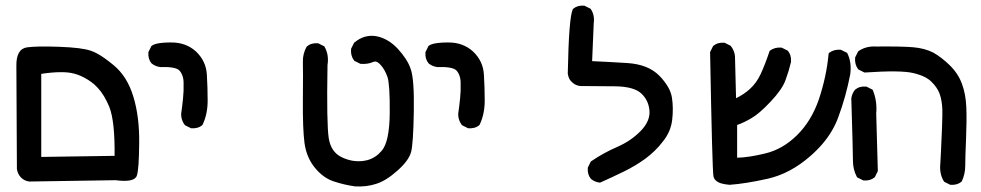

<svg xmlns="http://www.w3.org/2000/svg" viewBox="-20 -540 3540 693"><path d="M85.4 115.2Q67.4 112.8 55.2 100.1Q43.5 87.4 41 69.8V69.3L39.1 -301.8Q38.1 -363.3 77.6 -369.1Q112.8 -374 193.8 -371.1Q275.4 -368.2 307.6 -356.9Q318.4 -353.5 331.3 -346.4Q344.2 -339.4 358.6 -329.1Q373 -318.8 389.6 -305.2Q439.5 -264.2 461.4 -190.9Q483.4 -119.1 482.4 -24.4Q481.9 23.4 480 52.2Q478 81.1 474.1 93.3Q466.3 119.6 397 110.4L85.9 115.2ZM393.6 22.5Q395 -102.5 374.5 -154.3Q370.1 -164.6 365.5 -174.1Q360.8 -183.6 355.7 -192.1Q350.6 -200.7 345 -208.3Q339.4 -215.8 333.3 -222.4Q327.1 -229 320.8 -234.9Q310.1 -244.1 298.1 -251.7Q286.1 -259.3 273.4 -265.1Q260.7 -271 247.1 -274.4Q227.5 -279.8 197.5 -279.5Q167.5 -279.3 128.9 -273.4V26.4Z M668.5 -77.6 648.9 -87.4 647.5 -88.4 646.5 -89.4Q633.8 -106.4 633.8 -127.9V-128.4V-128.9Q637.7 -155.8 640.6 -184.1Q643.6 -211.9 642.6 -242.2Q642.6 -246.6 642.1 -251.2Q641.6 -255.9 640.6 -259.8Q639.6 -263.7 638.4 -267.1Q637.2 -270.5 635.5 -273.7Q633.8 -276.9 632.1 -279.8Q630.4 -282.7 627.9 -285.2Q614.7 -299.8 558.6 -297.9H558.1Q540.5 -300.3 527.3 -311L526.9 -311.5Q513.7 -327.1 515.6 -351.1V-352.1L516.1 -353L525.9 -372.6L526.4 -374L527.3 -374.5Q529.8 -376.5 532.7 -377.9Q535.6 -379.4 539.3 -380.6Q543 -381.8 547.6 -382.8Q552.2 -383.8 557.4 -384.5Q562.5 -385.3 568.8 -385.7Q575.2 -386.2 581.8 -386.5Q588.4 -386.7 596.2 -386.7Q623.5 -387.2 646.5 -378.9Q669.4 -370.6 687.5 -354Q723.6 -319.8 726.6 -271Q729.5 -223.6 729.5 -176.8Q729.5 -128.4 711.4 -90.3L710.9 -89.4L710 -88.4Q702.1 -81.5 692.1 -78.9Q682.1 -76.2 670.4 -77.1H669.4Z M1261.7 132.8Q1221.2 127 1184.6 114.7Q1147 102.5 1116.7 65.7Q1086.4 28.8 1079.1 -23.4Q1072.3 -74.7 1073.2 -181.6Q1074.2 -288.1 1073.2 -316.4Q1072.8 -331.1 1076.2 -345Q1079.6 -358.9 1086.9 -371.1L1087.4 -372.1L1087.9 -372.6Q1103.5 -385.7 1127.4 -383.8H1128.4L1129.4 -383.3L1148.9 -373.5L1150.9 -372.6L1151.4 -371.1Q1168 -342.3 1162.1 -305.2Q1160.2 -198.2 1161.4 -132.6Q1162.6 -66.9 1166.5 -41.5Q1174.3 7.8 1211.4 26.4Q1250 45.9 1290.5 41Q1298.3 40 1305.7 38.1Q1313 36.1 1320.1 33Q1327.1 29.8 1333.7 25.6Q1340.3 21.5 1346.2 16.1Q1352.1 10.7 1357.9 3.9Q1385.7 -28.3 1386.7 -131.8Q1387.2 -183.6 1385 -216.8Q1382.8 -250 1378.4 -262.7Q1376 -269 1373.3 -275.1Q1370.6 -281.2 1367.4 -286.9Q1364.3 -292.5 1360.6 -297.4Q1356.9 -302.2 1353 -306.6Q1348.1 -312 1343.5 -314.9Q1338.9 -317.9 1334.5 -317.9Q1330.1 -317.9 1325.7 -315.9Q1306.6 -307.6 1281.7 -309.6H1280.8L1279.8 -310.1L1260.3 -319.8L1258.8 -320.8L1257.8 -321.8Q1245.1 -338.9 1247.1 -362.8V-363.8L1247.6 -364.7L1257.3 -384.3L1257.8 -385.7L1258.8 -386.2Q1277.3 -401.9 1297.6 -407.5Q1317.9 -413.1 1338.9 -409.2Q1380.9 -400.9 1415.5 -364.3Q1432.1 -346.2 1444.1 -327.9Q1456.1 -309.6 1462.4 -291Q1475.6 -253.9 1473.6 -137.7Q1471.7 -22 1463.9 8.3Q1455.6 39.6 1414.1 76.2Q1373 112.8 1337.9 123.5Q1320.3 129.4 1301.3 131.6Q1282.2 133.8 1262.2 132.8Z M1668.5 -77.6 1648.9 -87.4 1647.5 -88.4 1646.5 -89.4Q1633.8 -106.4 1633.8 -127.9V-128.4V-128.9Q1637.7 -155.8 1640.6 -184.1Q1643.6 -211.9 1642.6 -242.2Q1642.6 -246.6 1642.1 -251.2Q1641.6 -255.9 1640.6 -259.8Q1639.6 -263.7 1638.4 -267.1Q1637.2 -270.5 1635.5 -273.7Q1633.8 -276.9 1632.1 -279.8Q1630.4 -282.7 1627.9 -285.2Q1614.7 -299.8 1558.6 -297.9H1558.1Q1540.5 -300.3 1527.3 -311L1526.9 -311.5Q1513.7 -327.1 1515.6 -351.1V-352.1L1516.1 -353L1525.9 -372.6L1526.4 -374L1527.3 -374.5Q1529.8 -376.5 1532.7 -377.9Q1535.6 -379.4 1539.3 -380.6Q1543 -381.8 1547.6 -382.8Q1552.2 -383.8 1557.4 -384.5Q1562.5 -385.3 1568.8 -385.7Q1575.2 -386.2 1581.8 -386.5Q1588.4 -386.7 1596.2 -386.7Q1623.5 -387.2 1646.5 -378.9Q1669.4 -370.6 1687.5 -354Q1723.6 -319.8 1726.6 -271Q1729.5 -223.6 1729.5 -176.8Q1729.5 -128.4 1711.4 -90.3L1710.9 -89.4L1710 -88.4Q1702.1 -81.5 1692.1 -78.9Q1682.1 -76.2 1670.4 -77.1H1669.4Z M2144 119.1Q2126.5 116.7 2113.3 106L2112.8 105.5Q2099.6 89.8 2101.6 65.9V64.9L2102.1 64L2111.8 44.4L2112.8 43L2113.8 42Q2159.2 11.2 2209 -10.3Q2233.4 -21 2254.2 -35.2Q2274.9 -49.3 2292.5 -67.4Q2327.1 -103 2324.2 -140.1Q2321.3 -177.7 2294.7 -202.6Q2268.1 -227.5 2200.7 -228.5Q2130.9 -229.5 2074.2 -229.5H2073.7Q2055.7 -231.9 2043.9 -244.1Q2039.6 -248 2036.6 -252.7Q2033.7 -257.3 2032 -262.7Q2030.3 -268.1 2029.3 -273.9V-274.4Q2033.2 -478 2047.4 -506.3L2047.9 -507.8L2048.8 -508.3Q2064.5 -521.5 2088.4 -519.5H2089.4L2090.3 -519L2109.9 -509.3L2111.3 -508.3L2112.3 -507.3Q2127 -485.8 2123 -456.5L2117.2 -319.3Q2172.9 -316.9 2243.7 -312.5Q2281.7 -310.1 2310.8 -298.6Q2339.8 -287.1 2359.9 -266.6Q2369.6 -256.8 2377.2 -246.8Q2384.8 -236.8 2390.6 -227.1Q2396.5 -217.3 2400.1 -207.3Q2403.8 -197.3 2405.3 -187.5Q2411.1 -149.4 2406.2 -107.9Q2401.4 -64.9 2372.6 -29.3Q2358.9 -11.2 2343.3 3.9Q2327.6 19 2310.1 32.2Q2275.4 57.6 2232.9 78.6Q2190.9 99.1 2147 118.7L2145.5 119.1Z M2612.8 127Q2596.2 125.5 2584.5 122.3Q2572.8 119.1 2564.9 112.5Q2557.1 106 2555.2 96.7Q2550.8 74.7 2543 -350.6V-352.1L2543.5 -353L2553.2 -372.6L2553.7 -374L2554.7 -374.5Q2570.3 -387.7 2594.2 -385.7H2595.2L2596.2 -385.3L2615.7 -375.5L2617.2 -374.5L2618.2 -373.5Q2630.9 -356.9 2632.8 -337.4V-336.9L2636.7 -185.5Q2650.9 -192.4 2663.3 -200.7Q2675.8 -209 2686.5 -218.8Q2710.9 -240.7 2726.1 -273.9Q2733.9 -291 2741.7 -311Q2749.5 -331.1 2757.3 -354.5L2757.8 -356L2759.3 -357.4Q2776.4 -370.1 2800.3 -368.2H2801.3L2802.2 -367.7L2821.8 -357.9L2823.2 -357.4L2823.7 -356.4Q2836.9 -340.8 2835 -316.9V-316.4V-315.9Q2827.1 -282.7 2814.9 -250Q2802.7 -216.8 2761.2 -172.9Q2719.7 -128.9 2691.9 -113.3Q2666.5 -98.1 2640.6 -88.9V29.3Q2683.1 28.3 2742.7 13.7Q2805.7 -1.5 2857.4 -52.7Q2909.2 -104 2936 -182.6Q2949.2 -222.2 2958 -262.9Q2966.8 -303.7 2970.7 -345.2L2971.2 -347.7L2973.1 -349.6Q2990.2 -362.3 3014.2 -360.4H3015.1L3016.1 -359.9L3035.6 -350.1L3037.6 -349.1L3038.6 -347.2Q3054.7 -314.5 3048.8 -271.5Q3033.2 -190.9 3005.4 -116.2Q2996.1 -90.8 2981.9 -66.9Q2967.8 -43 2948.5 -20.5Q2929.2 2 2905.3 22.9Q2833 86.4 2751.5 105Q2670.9 123 2613.8 127H2613.3Z M3408.7 126.5 3389.2 116.7 3387.7 115.7 3386.7 114.3Q3370.1 87.4 3374 50.3Q3374 50.3 3376.2 9.5Q3378.4 -31.2 3380.1 -79.8Q3381.8 -128.4 3381.3 -144.5Q3379.9 -177.7 3371.6 -201.2Q3363.3 -224.1 3341.8 -245.1Q3338.9 -248 3335.2 -251Q3331.5 -253.9 3327.6 -256.3Q3323.7 -258.8 3319.3 -261.2Q3314.9 -263.7 3310.1 -265.6Q3305.2 -267.6 3299.8 -269.5Q3294.4 -271.5 3288.3 -273.2Q3282.2 -274.9 3275.9 -276.4Q3231 -287.1 3102.1 -278.3H3100.6L3099.1 -278.8L3079.6 -288.6L3078.1 -289.6L3077.1 -290.5Q3064.5 -307.6 3066.4 -331.5V-332.5L3066.9 -333.5L3076.7 -353L3077.6 -354.5L3078.6 -355.5Q3105.5 -374 3140.6 -372.1Q3231.9 -373 3274.9 -369.6Q3296.9 -367.7 3315.2 -362.8Q3333.5 -357.9 3348.6 -350.1Q3363.3 -341.8 3377.9 -330.6Q3392.6 -319.3 3407.2 -305.2Q3422.4 -290.5 3433.6 -273.7Q3444.8 -256.8 3451.7 -238.3Q3465.8 -201.2 3467.8 -152.8Q3469.7 -105.5 3466.8 -37.6Q3463.9 29.3 3463.9 58.6Q3463.9 73.7 3460.7 87.6Q3457.5 101.6 3451.7 113.8L3451.2 115.2L3450.2 115.7Q3434.6 128.9 3410.6 127H3409.7ZM3095.2 110.8 3075.7 101.1 3073.7 100.1 3072.8 98.6Q3058.6 71.8 3058.6 40.5Q3058.6 10.7 3052.7 -184.6V-185.1Q3055.2 -202.6 3065.9 -215.8L3066.4 -216.3Q3082 -229.5 3106 -227.5H3106.9L3107.9 -227.1L3127.4 -217.3L3129.4 -216.3L3130.4 -214.4Q3146.5 -175.8 3142.6 -129.9L3148.4 76.2V77.6L3147.9 78.6L3138.2 98.1L3137.7 99.6L3136.7 100.1Q3121.1 113.3 3097.2 111.3H3096.2Z"/></svg>

Font: NaikaiFont
Style: SemiBold
Weight: 600
Version: Version 1.89